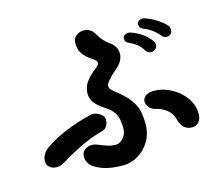

<svg xmlns="http://www.w3.org/2000/svg" viewBox="-107 -904 1215 1054"><g transform="rotate(-15 500.0 -377.0)"><path d="M855 -625Q839 -645 816 -662Q793 -679 772 -686Q747 -696 747 -719Q747 -728 756 -735Q765 -742 776 -743Q783 -743 786 -742Q821 -731 852.5 -711.5Q884 -692 906 -668Q913 -661 915 -645Q915 -628 905.5 -619.5Q896 -611 883 -611Q866 -611 855 -625ZM747 -571Q727 -608 677 -631Q663 -637 657.5 -643.5Q652 -650 652 -663Q652 -674 661.5 -680.5Q671 -687 684 -687Q693 -687 699 -684Q734 -672 762.5 -651Q791 -630 808 -604Q814 -595 814 -586Q814 -571 803.5 -561.5Q793 -552 778 -552Q759 -552 747 -571ZM306 -31Q291 -41 281.5 -57.5Q272 -74 272 -91Q272 -117 289.5 -130.5Q307 -144 331 -144Q346 -144 358 -139Q394 -124 415.5 -117.5Q437 -111 460 -111Q483 -111 502.5 -134Q522 -157 522 -187Q522 -238 508 -267.5Q494 -297 448 -326Q412 -349 396.5 -372Q381 -395 381 -421Q381 -457 401.5 -486.5Q422 -516 463 -547Q480 -560 480 -572Q480 -584 452 -602Q419 -624 403.5 -647.5Q388 -671 388 -705Q388 -733 406.5 -748Q425 -763 449 -763Q491 -763 513 -722Q521 -706 537.5 -687.5Q554 -669 570 -658Q610 -631 610 -590Q610 -568 598 -547Q586 -526 557 -503Q536 -485 518.5 -465Q501 -445 501 -432Q501 -422 511 -411Q521 -400 532 -392Q579 -356 604 -323.5Q629 -291 637.5 -257.5Q646 -224 646 -178Q646 -126 621 -83Q596 -40 555 -15.5Q514 9 470 9Q419 9 379.5 0Q340 -9 306 -31ZM818 -158Q810 -194 781.5 -216Q753 -238 719 -245Q699 -249 685.5 -266Q672 -283 672 -299Q672 -317 688.5 -330Q705 -343 736 -343Q786 -343 834 -317.5Q882 -292 912 -249.5Q942 -207 942 -160Q942 -129 927.5 -112Q913 -95 888 -95Q861 -95 844 -110.5Q827 -126 818 -158ZM59 -124Q59 -145 70.5 -163.5Q82 -182 97 -192Q160 -235 231.5 -263Q303 -291 367 -305Q371 -307 379 -307Q401 -307 421.5 -292.5Q442 -278 442 -261Q442 -214 406 -203Q340 -185 282.5 -157.5Q225 -130 154 -87Q136 -76 115 -76Q90 -76 74.5 -89Q59 -102 59 -124Z"/></g></svg>

Font: Tsukimi Rounded
Style: Bold
Weight: 700
Designer: Takashi Funayama
Foundry: Takashi Funayama
Version: Version 1.032; ttfautohint (v1.8.3)